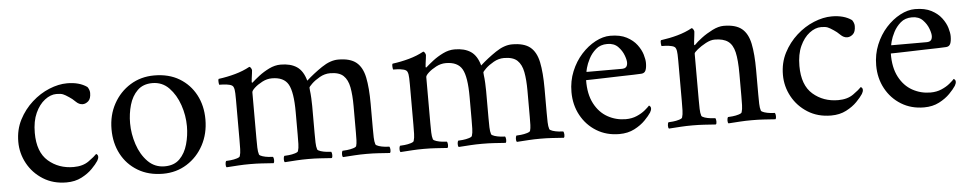

<svg xmlns="http://www.w3.org/2000/svg" viewBox="-33 -635 4287 848"><g transform="rotate(-5 2111.0 -211.0)"><path d="M373 -377Q373 -351 361 -340.5Q349 -330 336 -330Q320 -330 306 -344Q292 -358 279 -366Q263 -377 253 -381Q243 -385 224 -385Q198 -385 172.5 -365.5Q147 -346 130.5 -310Q114 -274 114 -222Q114 -137 160 -97Q206 -57 272 -57Q313 -57 339.5 -76Q366 -95 376 -106Q377 -106 380.5 -102.5Q384 -99 384 -93Q384 -85 378 -75Q369 -61 350 -41.5Q331 -22 302 -7Q273 8 235 8Q176 8 131.5 -20Q87 -48 62.5 -93Q38 -138 38 -189Q38 -243 60.5 -286.5Q83 -330 118.5 -362Q154 -394 195.5 -411Q237 -428 275 -428Q329 -428 363 -404Q366 -401 369.5 -393Q373 -385 373 -377Z M661 -429Q726 -429 772.5 -401Q819 -373 844.5 -325Q870 -277 870 -216Q870 -153 843 -102.5Q816 -52 769 -22.5Q722 7 663 7Q599 7 551.5 -21.5Q504 -50 478.5 -98.5Q453 -147 453 -208Q453 -271 480.5 -321Q508 -371 555 -400Q602 -429 661 -429ZM650 -396Q609 -396 584 -371.5Q559 -347 548 -308.5Q537 -270 537 -228Q537 -181 552.5 -134Q568 -87 598.5 -56Q629 -25 673 -25Q715 -25 739.5 -49.5Q764 -74 775 -113Q786 -152 786 -193Q786 -241 770 -287.5Q754 -334 724 -365Q694 -396 650 -396Z M1222 -428Q1266 -428 1293.5 -409.5Q1321 -391 1333 -347Q1365 -376 1403.5 -402Q1442 -428 1477 -428Q1530 -428 1557 -406Q1584 -384 1593.5 -338Q1603 -292 1603 -221V-113Q1603 -91 1603.5 -72Q1604 -53 1608 -41Q1610 -36 1622.5 -32Q1635 -28 1649 -26.5Q1663 -25 1669 -25Q1672 -21 1672.5 -11Q1673 -1 1669 3Q1639 1 1616.5 -0.5Q1594 -2 1565 -2Q1537 -2 1514 -0.5Q1491 1 1461 3Q1457 -1 1457.5 -11Q1458 -21 1461 -25Q1467 -25 1481.5 -26.5Q1496 -28 1509 -32Q1522 -36 1523 -41Q1526 -51 1526.5 -66.5Q1527 -82 1527 -101Q1527 -104 1527 -107Q1527 -110 1527 -113V-218Q1527 -267 1520.5 -301Q1514 -335 1495 -353Q1476 -371 1436 -371Q1412 -371 1390 -358.5Q1368 -346 1354 -332.5Q1340 -319 1340 -315Q1340 -314 1340.5 -309.5Q1341 -305 1341 -303Q1343 -289 1344 -268Q1345 -247 1345 -233V-113Q1345 -91 1345.5 -72Q1346 -53 1350 -41Q1352 -36 1364.5 -32Q1377 -28 1391 -26.5Q1405 -25 1411 -25Q1414 -21 1414.5 -11Q1415 -1 1411 3Q1381 1 1358.5 -0.5Q1336 -2 1307 -2Q1279 -2 1256 -0.5Q1233 1 1203 3Q1199 -1 1199.5 -11Q1200 -21 1203 -25Q1209 -25 1223.5 -26.5Q1238 -28 1251 -32Q1264 -36 1265 -41Q1269 -53 1269.5 -72Q1270 -91 1270 -113V-213Q1270 -302 1250.5 -336.5Q1231 -371 1178 -371Q1156 -371 1135 -360Q1114 -349 1100.5 -336.5Q1087 -324 1087 -317V-113Q1087 -91 1087.5 -72Q1088 -53 1092 -41Q1094 -36 1106.5 -32Q1119 -28 1133 -26.5Q1147 -25 1153 -25Q1156 -21 1156.5 -11Q1157 -1 1153 3Q1123 1 1100.5 -0.5Q1078 -2 1049 -2Q1021 -2 998 -0.5Q975 1 945 3Q941 -1 941.5 -11Q942 -21 945 -25Q951 -25 965.5 -26.5Q980 -28 993 -32Q1006 -36 1007 -41Q1011 -53 1011.5 -72Q1012 -91 1012 -113V-291Q1012 -301 1011.5 -319Q1011 -337 1007 -346Q1004 -355 990 -358.5Q976 -362 962 -362.5Q948 -363 944 -363Q943 -365 942 -375Q941 -385 944 -389Q982 -394 1018 -404Q1054 -414 1083 -430Q1087 -430 1090.5 -424Q1094 -418 1094 -414Q1094 -411 1092.5 -400Q1091 -389 1089.5 -378Q1088 -367 1088 -363Q1088 -359 1090 -359Q1091 -359 1093 -361Q1105 -372 1125 -387.5Q1145 -403 1170.5 -415.5Q1196 -428 1222 -428Z M1993 -428Q2037 -428 2064.5 -409.5Q2092 -391 2104 -347Q2136 -376 2174.5 -402Q2213 -428 2248 -428Q2301 -428 2328 -406Q2355 -384 2364.5 -338Q2374 -292 2374 -221V-113Q2374 -91 2374.5 -72Q2375 -53 2379 -41Q2381 -36 2393.5 -32Q2406 -28 2420 -26.5Q2434 -25 2440 -25Q2443 -21 2443.5 -11Q2444 -1 2440 3Q2410 1 2387.5 -0.5Q2365 -2 2336 -2Q2308 -2 2285 -0.5Q2262 1 2232 3Q2228 -1 2228.5 -11Q2229 -21 2232 -25Q2238 -25 2252.5 -26.5Q2267 -28 2280 -32Q2293 -36 2294 -41Q2297 -51 2297.5 -66.5Q2298 -82 2298 -101Q2298 -104 2298 -107Q2298 -110 2298 -113V-218Q2298 -267 2291.5 -301Q2285 -335 2266 -353Q2247 -371 2207 -371Q2183 -371 2161 -358.5Q2139 -346 2125 -332.5Q2111 -319 2111 -315Q2111 -314 2111.5 -309.5Q2112 -305 2112 -303Q2114 -289 2115 -268Q2116 -247 2116 -233V-113Q2116 -91 2116.5 -72Q2117 -53 2121 -41Q2123 -36 2135.5 -32Q2148 -28 2162 -26.5Q2176 -25 2182 -25Q2185 -21 2185.5 -11Q2186 -1 2182 3Q2152 1 2129.5 -0.5Q2107 -2 2078 -2Q2050 -2 2027 -0.5Q2004 1 1974 3Q1970 -1 1970.5 -11Q1971 -21 1974 -25Q1980 -25 1994.5 -26.5Q2009 -28 2022 -32Q2035 -36 2036 -41Q2040 -53 2040.5 -72Q2041 -91 2041 -113V-213Q2041 -302 2021.5 -336.5Q2002 -371 1949 -371Q1927 -371 1906 -360Q1885 -349 1871.5 -336.5Q1858 -324 1858 -317V-113Q1858 -91 1858.5 -72Q1859 -53 1863 -41Q1865 -36 1877.5 -32Q1890 -28 1904 -26.5Q1918 -25 1924 -25Q1927 -21 1927.5 -11Q1928 -1 1924 3Q1894 1 1871.5 -0.5Q1849 -2 1820 -2Q1792 -2 1769 -0.5Q1746 1 1716 3Q1712 -1 1712.5 -11Q1713 -21 1716 -25Q1722 -25 1736.5 -26.5Q1751 -28 1764 -32Q1777 -36 1778 -41Q1782 -53 1782.5 -72Q1783 -91 1783 -113V-291Q1783 -301 1782.5 -319Q1782 -337 1778 -346Q1775 -355 1761 -358.5Q1747 -362 1733 -362.5Q1719 -363 1715 -363Q1714 -365 1713 -375Q1712 -385 1715 -389Q1753 -394 1789 -404Q1825 -414 1854 -430Q1858 -430 1861.5 -424Q1865 -418 1865 -414Q1865 -411 1863.5 -400Q1862 -389 1860.5 -378Q1859 -367 1859 -363Q1859 -359 1861 -359Q1862 -359 1864 -361Q1876 -372 1896 -387.5Q1916 -403 1941.5 -415.5Q1967 -428 1993 -428Z M2560 -242Q2559 -180 2581 -138Q2603 -96 2640 -75.5Q2677 -55 2720 -55Q2747 -55 2769 -64.5Q2791 -74 2806 -86.5Q2821 -99 2827 -106Q2828 -106 2831.5 -102.5Q2835 -99 2835 -93Q2835 -85 2829 -75Q2820 -61 2801 -41.5Q2782 -22 2753 -7Q2724 8 2686 8Q2629 8 2585 -19Q2541 -46 2516 -92Q2491 -138 2491 -195Q2491 -244 2508.5 -286.5Q2526 -329 2554.5 -360.5Q2583 -392 2617 -410Q2651 -428 2683 -428Q2727 -428 2755.5 -413Q2784 -398 2800.5 -376Q2817 -354 2823.5 -332Q2830 -310 2830 -295Q2830 -274 2825 -262Q2820 -250 2806 -249Q2797 -248 2770.5 -247.5Q2744 -247 2710 -246Q2676 -245 2643 -244Q2610 -243 2587 -242.5Q2564 -242 2560 -242ZM2565 -278H2724Q2733 -278 2739.5 -283Q2746 -288 2747 -301Q2748 -313 2740 -335Q2732 -357 2714.5 -375Q2697 -393 2667 -393Q2636 -393 2616 -375.5Q2596 -358 2584.5 -335.5Q2573 -313 2568.5 -295.5Q2564 -278 2565 -278Z M3186 -428Q3239 -428 3266 -406Q3293 -384 3302.5 -338Q3312 -292 3312 -221V-113Q3312 -91 3312.5 -72Q3313 -53 3317 -41Q3319 -36 3331.5 -32Q3344 -28 3358 -26.5Q3372 -25 3378 -25Q3381 -21 3381.5 -11Q3382 -1 3378 3Q3348 1 3325.5 -0.5Q3303 -2 3274 -2Q3246 -2 3223 -0.5Q3200 1 3170 3Q3166 -1 3166.5 -11Q3167 -21 3170 -25Q3176 -25 3190.5 -26.5Q3205 -28 3218 -32Q3231 -36 3232 -41Q3236 -53 3236.5 -72Q3237 -91 3237 -113V-211Q3237 -272 3229 -306.5Q3221 -341 3200 -356Q3179 -371 3141 -371Q3123 -371 3101.5 -359.5Q3080 -348 3064 -335Q3048 -322 3048 -317V-113Q3048 -91 3048.5 -72Q3049 -53 3053 -41Q3055 -36 3067.5 -32Q3080 -28 3094 -26.5Q3108 -25 3114 -25Q3117 -21 3117.5 -11Q3118 -1 3114 3Q3084 1 3061.5 -0.5Q3039 -2 3010 -2Q2982 -2 2959 -0.5Q2936 1 2906 3Q2902 -1 2902.5 -11Q2903 -21 2906 -25Q2912 -25 2926.5 -26.5Q2941 -28 2954 -32Q2967 -36 2968 -41Q2972 -53 2972.5 -72Q2973 -91 2973 -113V-291Q2973 -301 2972.5 -319Q2972 -337 2968 -346Q2965 -355 2951 -358.5Q2937 -362 2923 -362.5Q2909 -363 2905 -363Q2904 -365 2903 -375Q2902 -385 2905 -389Q2943 -394 2979 -404Q3015 -414 3044 -430Q3048 -430 3051.5 -424Q3055 -418 3055 -414Q3055 -411 3053.5 -398.5Q3052 -386 3050.5 -374Q3049 -362 3049 -358Q3049 -354 3051 -354Q3052 -354 3054 -356Q3064 -367 3086.5 -384Q3109 -401 3136 -414.5Q3163 -428 3186 -428Z M3763 -377Q3763 -351 3751 -340.5Q3739 -330 3726 -330Q3710 -330 3696 -344Q3682 -358 3669 -366Q3653 -377 3643 -381Q3633 -385 3614 -385Q3588 -385 3562.5 -365.5Q3537 -346 3520.5 -310Q3504 -274 3504 -222Q3504 -137 3550 -97Q3596 -57 3662 -57Q3703 -57 3729.5 -76Q3756 -95 3766 -106Q3767 -106 3770.5 -102.5Q3774 -99 3774 -93Q3774 -85 3768 -75Q3759 -61 3740 -41.5Q3721 -22 3692 -7Q3663 8 3625 8Q3566 8 3521.5 -20Q3477 -48 3452.5 -93Q3428 -138 3428 -189Q3428 -243 3450.5 -286.5Q3473 -330 3508.5 -362Q3544 -394 3585.5 -411Q3627 -428 3665 -428Q3719 -428 3753 -404Q3756 -401 3759.5 -393Q3763 -385 3763 -377Z M3911 -242Q3910 -180 3932 -138Q3954 -96 3991 -75.5Q4028 -55 4071 -55Q4098 -55 4120 -64.5Q4142 -74 4157 -86.5Q4172 -99 4178 -106Q4179 -106 4182.5 -102.5Q4186 -99 4186 -93Q4186 -85 4180 -75Q4171 -61 4152 -41.5Q4133 -22 4104 -7Q4075 8 4037 8Q3980 8 3936 -19Q3892 -46 3867 -92Q3842 -138 3842 -195Q3842 -244 3859.5 -286.5Q3877 -329 3905.5 -360.5Q3934 -392 3968 -410Q4002 -428 4034 -428Q4078 -428 4106.5 -413Q4135 -398 4151.5 -376Q4168 -354 4174.5 -332Q4181 -310 4181 -295Q4181 -274 4176 -262Q4171 -250 4157 -249Q4148 -248 4121.5 -247.5Q4095 -247 4061 -246Q4027 -245 3994 -244Q3961 -243 3938 -242.5Q3915 -242 3911 -242ZM3916 -278H4075Q4084 -278 4090.5 -283Q4097 -288 4098 -301Q4099 -313 4091 -335Q4083 -357 4065.5 -375Q4048 -393 4018 -393Q3987 -393 3967 -375.5Q3947 -358 3935.5 -335.5Q3924 -313 3919.5 -295.5Q3915 -278 3916 -278Z"/></g></svg>

Font: Amiri Quran
Style: Regular
Weight: 400
Designer: Khaled Hosny
Version: Version 0.117